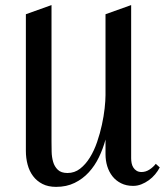

<svg xmlns="http://www.w3.org/2000/svg" viewBox="-20 -727 660 757"><path d="M609.9 -66.9Q602.5 -52.7 591.6 -39.6Q580.6 -26.4 566.7 -16.4Q552.7 -6.3 537.1 -0.2Q521.5 5.9 504.9 5.9Q478 5.9 457.5 -4.4Q437 -14.6 423.3 -32Q409.7 -49.3 402.8 -71.8Q396 -94.2 396 -119.1V-176.8Q386.2 -140.6 370.1 -107.2Q354 -73.7 330.1 -47.6Q306.2 -21.5 274.2 -5.9Q242.2 9.8 201.2 9.8Q169.9 9.8 147.5 -1.7Q125 -13.2 110.4 -32.7Q95.7 -52.2 88.9 -77.9Q82 -103.5 82 -131.8V-670.9L183.1 -707V-168Q183.1 -150.4 183.6 -128.9Q184.1 -107.4 189.5 -88.9Q194.8 -70.3 208 -57.6Q221.2 -44.9 246.1 -44.9Q273.9 -44.9 295.7 -61.8Q317.4 -78.6 334.2 -105.7Q351.1 -132.8 362.8 -167Q374.5 -201.2 381.8 -235.1Q389.2 -269 392.6 -300Q396 -331.1 396 -352.1V-670.9L497.1 -707V-103Q497.1 -93.3 499 -83.5Q501 -73.7 505.9 -66.2Q510.7 -58.6 518.6 -53.7Q526.4 -48.8 538.1 -48.8Q554.7 -48.8 569.6 -58.6Q584.5 -68.4 594.2 -81.1Z"/></svg>

Font: Redressed
Style: Regular
Weight: 400
Designer: Astigmatic (AOETI)
Foundry: Astigmatic (AOETI)
Version: Version 1.000